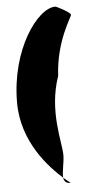

<svg xmlns="http://www.w3.org/2000/svg" viewBox="-57 -763 451 891"><g transform="rotate(-5 168.5 -317.5)"><path d="M20 -299C20 -114 143 13 203 66C200 39 213 -3 213 -39C213 -98 165 -246 221 -407C229 -568 305 -674 305 -684C305 -695 241 -728 235 -728C153 -728 20 -547 20 -299ZM203 66C205 83 214 93 235 93C237 93 223 84 203 66Z"/></g></svg>

Font: Ampere
Style: SCUltCnd
Weight: 400
Version: Version 1